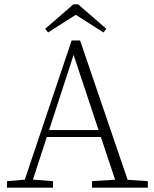

<svg xmlns="http://www.w3.org/2000/svg" viewBox="-20 -867 712 887"><path d="M12 0V-30L105 -38H122L225 -30V0ZM82 0 311 -680H350L582 0H524L313 -634H326L314 -595L120 0ZM184 -234V-266H468V-234ZM405 0V-30L528 -38H546L663 -30V0ZM341 -847 471 -734 458 -717 309 -812H351L202 -717L189 -734L319 -847Z"/></svg>

Font: Source Serif 4 18pt Light
Style: Regular
Weight: 300
Designer: Frank Grießhammer
Foundry: Adobe Systems Incorporated
Version: Version 4.004;hotconv 1.0.116;makeotfexe 2.5.65601